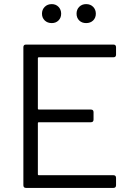

<svg xmlns="http://www.w3.org/2000/svg" viewBox="-20 -918 645 938"><path d="M546.9 -687V-650.9Q546.9 -638.2 534.2 -638.2H169.9Q165 -638.2 165 -632.8V-388.2Q165 -382.8 169.9 -382.8H423.8Q437 -382.8 437 -370.1V-334Q437 -320.8 423.8 -320.8H169.9Q165 -320.8 165 -315.9V-66.9Q165 -62 169.9 -62H534.2Q546.9 -62 546.9 -48.8V-13.2Q546.9 0 534.2 0H106.9Q94.2 0 94.2 -13.2V-687Q94.2 -700.2 106.9 -700.2H534.2Q546.9 -700.2 546.9 -687ZM232.9 -805.2Q211.9 -805.2 198.5 -818.1Q185.1 -831.1 185.1 -851.1Q185.1 -871.1 198.5 -884.5Q211.9 -897.9 232.9 -897.9Q252.9 -897.9 265.9 -884.5Q278.8 -871.1 278.8 -851.1Q278.8 -831.1 265.9 -818.1Q252.9 -805.2 232.9 -805.2ZM354 -851.1Q354 -871.6 367.2 -884.8Q380.4 -897.9 400.9 -897.9Q421.9 -897.9 435.1 -884.5Q448.2 -871.1 448.2 -851.1Q448.2 -831.1 435.1 -818.1Q421.9 -805.2 400.9 -805.2Q379.9 -805.2 366.9 -818.1Q354 -831.1 354 -851.1Z"/></svg>

Font: Barlow
Style: Regular
Weight: 400
Designer: Jeremy Tribby
Foundry: Jeremy Tribby
Version: Version 1.101